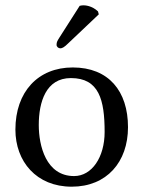

<svg xmlns="http://www.w3.org/2000/svg" viewBox="-20 -693 540 723"><path d="M38 -205C38 -85 117 10 250 10C382 10 462 -83 462 -214C462 -350 389 -439 254 -439C123 -439 38 -347 38 -205ZM247 -399C353 -399 374 -317 374 -196C374 -101 326 -30 259 -30C153 -30 126 -145 126 -222C126 -309 153 -399 247 -399ZM280 -671 204 -552C196 -539 193 -535 193 -524C193 -517 200 -511 207 -511C214 -511 222 -515 237 -530L352 -639L349 -650C326 -672 300 -673 294 -673C289 -673 283 -672 280 -671Z"/></svg>

Font: Libertinus Sans
Style: Regular
Weight: 400
Designer: Philipp H. Poll, Khaled Hosny
Foundry: Caleb Maclennan
Version: Version 7.050;RELEASE